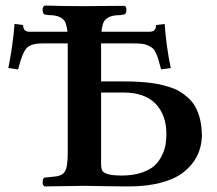

<svg xmlns="http://www.w3.org/2000/svg" viewBox="-20 -667 777 689"><path d="M421.9 -335H342.8V-80.1Q342.8 -63 346.9 -54.9Q351.1 -46.9 367.4 -42Q383.8 -37.1 417 -37.1Q457 -37.1 487.1 -47.1Q517.1 -57.1 533.7 -72Q550.3 -86.9 560.5 -107.9Q570.8 -128.9 574 -147.2Q577.1 -165.5 577.1 -186Q577.1 -254.4 538.3 -294.7Q499.5 -335 421.9 -335ZM223.1 -511.2H132.8Q91.3 -511.2 75.7 -494.6Q60.1 -478 44.9 -418L9.8 -422.9Q25.9 -501 32.2 -581.1L63 -577.1Q63 -553.2 85 -553.2H222.2Q220.7 -565.4 217.8 -576.2Q210.9 -612.8 154.8 -612.8Q142.6 -615.2 139.2 -615.2Q133.8 -620.6 133.8 -624Q130.4 -638.2 138.2 -646L147.9 -647Q197.8 -645 273.9 -645H289.1Q307.6 -645 351.6 -645.5Q395.5 -646 407.2 -646H428.2Q435.1 -640.6 433.1 -624Q431.6 -618.7 426.8 -615.2Q423.3 -615.2 411.1 -612.8Q355 -612.8 348.1 -576.2Q345.7 -568.4 344.2 -553.2H518.1Q540 -553.2 540 -577.1L570.8 -581.1Q577.1 -497.1 592.8 -422.9L558.1 -418Q552.2 -439.9 549.1 -450.9Q545.9 -461.9 540.3 -474.9Q534.7 -487.8 528.8 -492.9Q522.9 -498 512.7 -503.2Q502.4 -508.3 489.7 -509.8Q477.1 -511.2 458 -511.2H342.8V-375H407.2Q434.1 -375 453.4 -374.5Q472.7 -374 498.8 -371.8Q524.9 -369.6 543.9 -366Q563 -362.3 585.4 -355.5Q607.9 -348.6 623.8 -339.4Q639.6 -330.1 655.5 -315.7Q671.4 -301.3 681.2 -283.4Q690.9 -265.6 697.3 -241.5Q703.6 -217.3 704.1 -188Q705.6 -179.7 704.1 -171.9Q702.1 -136.2 686.5 -105.7Q670.9 -75.2 640.6 -50.5Q610.4 -25.9 559.6 -12Q508.8 2 441.9 2H429.2Q395 2 350.3 1Q305.7 0 290 0H272.9L139.2 2Q134.8 -2.9 133.8 -4.9Q132.3 -13.7 133.8 -21Q133.8 -24.4 139.2 -29.8Q141.6 -29.8 146 -30.3Q150.4 -30.8 152.8 -30.8Q155.8 -31.2 163.1 -32Q170.4 -32.7 173.8 -33.2Q195.3 -34.7 206.1 -43.7Q216.8 -52.7 220.2 -73.2Q223.1 -91.8 223.1 -118.2Z"/></svg>

Font: Common Serif SemiBold
Style: Regular
Weight: 600
Designer: Philipp H. Poll, Khaled Hosny
Foundry: Stefan Peev, Context Ltd.
Version: Version 1.026